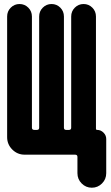

<svg xmlns="http://www.w3.org/2000/svg" viewBox="-20 -750 540 931"><path d="M451.2 -120.1Q468.8 -120.1 481.9 -106.9Q495.1 -93.8 495.1 -76.2V89.8Q495.1 119.1 474.6 139.6Q454.1 160.2 425.3 160.2Q396.5 160.2 376 139.6Q355.5 119.1 355.5 89.8V10.7Q355.5 0 343.8 0H99.6Q64.5 0 39.6 -24.9Q14.6 -49.8 14.6 -85V-669.9Q14.6 -695.3 32.2 -712.9Q49.8 -730.5 74.7 -730.5Q99.6 -730.5 117.2 -712.9Q134.8 -695.3 134.8 -669.9V-130.9Q134.8 -120.1 146.5 -120.1H159.2Q169.9 -120.1 169.9 -130.9V-669.9Q169.9 -695.3 187.5 -712.9Q205.1 -730.5 230 -730.5Q254.9 -730.5 272.5 -712.9Q290 -695.3 290 -669.9V-130.9Q290 -120.1 300.8 -120.1H314.5Q325.2 -120.1 325.2 -130.9V-669.9Q325.2 -695.3 342.8 -712.9Q360.4 -730.5 385.3 -730.5Q410.2 -730.5 427.7 -712.9Q445.3 -695.3 445.3 -669.9V-126Q445.3 -120.1 451.2 -120.1Z"/></svg>

Font: Rounded-X Mgen+ 1m bold
Style: Bold
Weight: 700
Designer: [Source Han Sans]
Ryoko NISHIZUKA  (kana & ideographs); Paul D. Hunt (Latin, Greek & Cyrillic); Wenlong ZHANG  (bopomofo
Version: Version 1.059.20150602